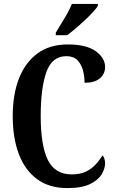

<svg xmlns="http://www.w3.org/2000/svg" viewBox="-20 -951 591 981"><path d="M324 10Q231 10 169 -36Q107 -82 76 -164.5Q45 -247 45 -358Q45 -468 77 -550Q109 -632 171.5 -678Q234 -724 327 -724Q421 -724 469 -689.5Q517 -655 517 -608Q517 -574 490.5 -551Q464 -528 412 -528Q412 -561 403.5 -592.5Q395 -624 375 -644Q355 -664 319 -664Q246 -664 217 -583Q188 -502 188 -358Q188 -209 224 -134.5Q260 -60 347 -60Q390 -60 419.5 -74.5Q449 -89 469.5 -111.5Q490 -134 504 -157Q510 -151 513.5 -139.5Q517 -128 517 -117Q517 -91 500 -61.5Q483 -32 441 -11Q399 10 324 10ZM265 -784Q285 -818 309.5 -857.5Q334 -897 347 -931H480V-921Q470 -904 442.5 -876Q415 -848 382.5 -819.5Q350 -791 323 -771H265Z"/></svg>

Font: Noto Serif Armenian ExtraCondensed
Style: Bold
Weight: 700
Width: 2
Designer: Monotype Design Team
Foundry: Monotype Imaging Inc.
Version: Version 2.008; ttfautohint (v1.8.4.7-5d5b)